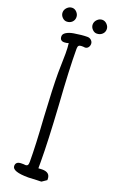

<svg xmlns="http://www.w3.org/2000/svg" viewBox="-166 -911 589 954"><g transform="rotate(20 128.5 -434.5)"><path d="M37 -31Q37 -55 67 -55H79Q83 -54 88 -54Q96 -54 99.5 -59Q103 -64 103 -77Q103 -162 93 -309Q84 -462 84 -540Q84 -568 85 -591L86 -642Q86 -675 83 -697Q72 -693 60 -693Q37 -693 37 -717Q37 -729 51.5 -738Q66 -747 89 -751Q131 -758 160 -758Q172 -758 180.5 -750Q189 -742 189 -731Q189 -720 182.5 -712Q176 -704 166 -704Q160 -704 156 -705H148Q138 -705 133.5 -700.5Q129 -696 129 -684Q129 -578 142 -392Q154 -197 154 -99V-61Q161 -62 174 -62Q216 -62 216 -27V-21L191 -4Q190 -4 185 -3.5Q180 -3 165 -3Q131 -1 123 -1Q37 -1 37 -31ZM2 -830Q2 -845 13.5 -856.5Q25 -868 40 -868Q54 -868 64.5 -856.5Q75 -845 75 -831Q75 -815 64 -804.5Q53 -794 36 -794Q23 -794 12.5 -805Q2 -816 2 -830ZM163 -825Q163 -840 174.5 -851.5Q186 -863 201 -863Q215 -863 226 -851.5Q237 -840 237 -826Q237 -810 225.5 -799.5Q214 -789 197 -789Q184 -789 173.5 -800Q163 -811 163 -825Z"/></g></svg>

Font: Amatic SC
Style: Bold
Weight: 700
Designer: Multiple Designers
Foundry: Vernon Adams
Version: Version 2.505